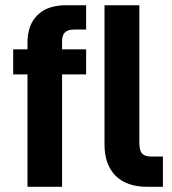

<svg xmlns="http://www.w3.org/2000/svg" viewBox="-20 -715 661 740"><path d="M230 -589.8Q219.2 -579.1 219.2 -556.2V-524.9H312V-428.2H219.2V4.9H85.9V-428.2H30.8V-524.9H85.9V-550.8Q85.9 -619.6 125 -657.2Q162.6 -694.8 234.9 -694.8H312V-601.1H266.1Q241.2 -601.1 230 -589.8ZM425.8 -37.1Q382.8 -80.1 382.8 -158.2V-694.8H517.1V-166Q517.1 -135.3 526.9 -124Q537.6 -111.8 561 -111.8H607.9V4.9H545.9Q469.2 4.9 425.8 -37.1Z"/></svg>

Font: D-DIN-PRO ExtraBold
Style: Bold
Weight: 800
Designer: Charles Nix
Foundry: CyberFei
Version: Version 1.000;hotconv 1.0.109;makeotfexe 2.5.65596